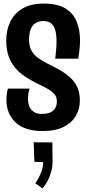

<svg xmlns="http://www.w3.org/2000/svg" viewBox="-20 -725 483 1077"><path d="M218 10Q167 10 129.5 -2.5Q92 -15 67 -38.5Q42 -62 29 -94Q16 -126 16 -165Q16 -180 18 -196Q20 -212 24 -228H146Q141 -212 139 -197.5Q137 -183 137 -171Q137 -145 145.5 -126Q154 -107 171.5 -96.5Q189 -86 214 -86Q246 -86 264.5 -95.5Q283 -105 291 -121Q299 -137 299 -156Q299 -176 290.5 -189.5Q282 -203 267 -214Q252 -225 231 -235.5Q210 -246 184 -259Q152 -275 121.5 -295Q91 -315 67 -342.5Q43 -370 29 -408Q15 -446 15 -497Q15 -555 37 -602Q59 -649 106 -677Q153 -705 226 -705Q300 -705 344.5 -679Q389 -653 409 -606Q429 -559 429 -497Q429 -481 427.5 -464.5Q426 -448 424 -430.5Q422 -413 419 -396H290Q293 -422 295 -447Q297 -472 297 -494Q297 -529 290.5 -554Q284 -579 268 -593Q252 -607 222 -607Q201 -607 185.5 -599Q170 -591 160.5 -577Q151 -563 147 -544.5Q143 -526 143 -503Q143 -467 155.5 -443Q168 -419 191.5 -401.5Q215 -384 247 -368Q281 -352 312.5 -334Q344 -316 370.5 -293Q397 -270 412.5 -238.5Q428 -207 428 -161Q428 -116 406.5 -77Q385 -38 338.5 -14Q292 10 218 10ZM218 332 178 303Q197 276 209.5 245Q222 214 222 184L173 183L169 73L274 74Q274 100 274 126Q274 152 275 178Q275 207 268 235Q261 263 248 288Q235 313 218 332Z"/></svg>

Font: Truculenta ExtraBold
Style: Regular
Weight: 800
Version: Version 1.002